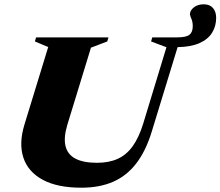

<svg xmlns="http://www.w3.org/2000/svg" viewBox="-20 -859 1026 894"><path d="M294 -279.5Q275.5 -219 285 -179.2Q294.5 -139.5 331.5 -120.2Q368.5 -101 431.5 -101Q487.5 -101 528.2 -119.5Q569 -138 598 -178.5Q627 -219 647 -284L755 -639L683.5 -666L689 -685H804.5Q847 -685 862.2 -697.2Q877.5 -709.5 877.5 -737Q877.5 -757 871 -771.8Q864.5 -786.5 864.5 -792.5Q864.5 -810.5 882.8 -824.8Q901 -839 928.5 -839Q956.5 -839 971.5 -821.8Q986.5 -804.5 986.5 -776Q986.5 -737 967.5 -706.5Q948.5 -676 908.8 -658.2Q869 -640.5 807 -639.5L687 -247.5Q659.5 -157 615 -98.8Q570.5 -40.5 507 -12.8Q443.5 15 359 15Q247 15 178.8 -22Q110.5 -59 88.8 -125.2Q67 -191.5 94 -279.5L204.5 -640L142.5 -666L148 -685H485L479.5 -666L403.5 -637Z"/></svg>

Font: Newsreader 36pt ExtraBold
Style: Italic
Weight: 800
Italic angle: -17°
Designer: Hugues Gentile
Foundry: Production Type
Version: Version 1.003